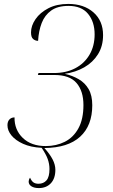

<svg xmlns="http://www.w3.org/2000/svg" viewBox="-20 -744 574 978"><path d="M178 214Q154 214 140 205Q126 196 126 181Q126 177 127.5 172Q129 167 133 161Q141 179 151 185.5Q161 192 176 192Q202 192 217 174.5Q232 157 232 117Q232 91 223 66Q214 41 192 9Q136 6 97.5 -11.5Q59 -29 38.5 -54Q18 -79 18 -106Q18 -125 28 -135.5Q38 -146 54 -146Q53 -83 96 -41.5Q139 0 213 0Q267 0 310.5 -22Q354 -44 379.5 -90.5Q405 -137 405 -209Q405 -280 370 -321Q335 -362 257 -362H173L176 -372H254Q317 -372 363.5 -396.5Q410 -421 436 -465.5Q462 -510 462 -569Q462 -633 428.5 -673.5Q395 -714 329 -714Q274 -714 241 -690.5Q208 -667 192.5 -627Q177 -587 174 -536Q160 -536 149 -545Q138 -554 138 -579Q138 -613 161 -646.5Q184 -680 226.5 -702Q269 -724 328 -724Q407 -724 456 -681Q505 -638 505 -565Q505 -509 479 -467.5Q453 -426 409 -401Q365 -376 310 -368Q349 -359 381 -340.5Q413 -322 431.5 -290Q450 -258 450 -208Q450 -104 388 -47.5Q326 9 206 10Q234 41 248 68Q262 95 262 121Q262 165 239 189.5Q216 214 178 214Z"/></svg>

Font: Noto Serif Display SemiCondensed ExtraLight
Style: Italic
Weight: 200
Width: 4
Italic angle: -12°
Designer: Monotype Design Team
Foundry: Monotype Imaging Inc.
Version: Version 2.009